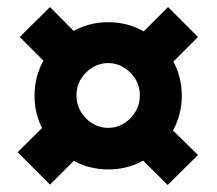

<svg xmlns="http://www.w3.org/2000/svg" viewBox="-20 -624 615 545"><path d="M287 -445Q263 -445 242.5 -432.5Q222 -420 209.5 -399.5Q197 -379 197 -353Q197 -328 209.5 -307Q222 -286 242.5 -273.5Q263 -261 287 -261Q311 -261 331.5 -273.5Q352 -286 364.5 -307Q377 -328 377 -353Q377 -379 364.5 -399.5Q352 -420 331.5 -432.5Q311 -445 287 -445ZM122 -604 209 -516 124 -431 36 -519ZM457 -604 542 -519 457 -434 372 -519ZM126 -287 217 -195 122 -100 30 -192ZM448 -276 542 -184 456 -99 363 -191ZM287 -561Q345 -561 392 -532.5Q439 -504 467.5 -457Q496 -410 496 -352Q496 -295 467.5 -247.5Q439 -200 392 -171.5Q345 -143 287 -143Q230 -143 182.5 -171.5Q135 -200 106.5 -247.5Q78 -295 78 -352Q78 -410 106.5 -457Q135 -504 182.5 -532.5Q230 -561 287 -561Z"/></svg>

Font: Exo 2 Black
Style: Regular
Weight: 900
Designer: Natanael Gama
Foundry: Natanael Gama
Version: Version 2.010